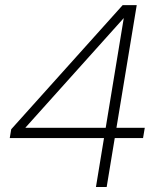

<svg xmlns="http://www.w3.org/2000/svg" viewBox="-20 -748 632 768"><path d="M19 -195.8 24.9 -231 470.7 -727.5H526.9L445.8 -236.8H559.1L552.2 -195.8H439L406.7 0H363.8L396 -195.8ZM402.8 -236.8 475.1 -675.8 82 -237.8V-236.8Z"/></svg>

Font: Inter Display ExtraLight
Style: Italic
Weight: 200
Italic angle: -9.39999°
Designer: Rasmus Andersson
Foundry: rsms
Version: Version 4.000;git-a52131595